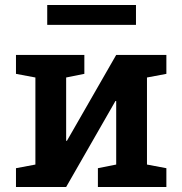

<svg xmlns="http://www.w3.org/2000/svg" viewBox="-20 -748 728 768"><path d="M43.9 0V-75.2L121.6 -89.8V-438L43.9 -452.6V-528.3H317.4V-452.6L244.6 -438V-185.1L247.6 -184.6L444.8 -528.3H645.5V-452.6L567.9 -438V-89.8L645.5 -75.2V0H371.6V-75.2L444.8 -89.8V-343.8L441.9 -344.2L244.6 0ZM168.9 -648.4V-728H523.9V-648.4Z"/></svg>

Font: Roboto Slab Medium
Style: Regular
Weight: 500
Designer: Google
Version: Version 2.001; ttfautohint (v1.8.3)